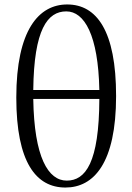

<svg xmlns="http://www.w3.org/2000/svg" viewBox="-20 -825 593 860"><path d="M273 15C400 15 500 -94 500 -395C500 -687 413 -805 281 -805C154 -805 53 -691 53 -388C53 -97 142 15 273 15ZM279 -16C196 -16 133 -120 129 -382H425C424 -96 363 -16 279 -16ZM129 -422C132 -694 193 -774 277 -774C358 -774 420 -668 425 -422Z"/></svg>

Font: Source Han Serif KR
Style: Regular
Weight: 400
Designer: Ryoko NISHIZUKA 西塚涼子 (kana & ideographs); Frank Grießhammer (Latin, Greek & Cyrillic); Wenlong ZHANG 张文龙 (bopomofo); San
Foundry: Adobe
Version: Version 2.001;hotconv 1.1.0;makeotfexe 2.6.0